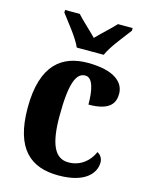

<svg xmlns="http://www.w3.org/2000/svg" viewBox="-117 -839 711 922"><g transform="rotate(15 238.5 -378.0)"><path d="M191 -606H325C344 -651 398 -715 426 -753V-766H353C332 -742 284 -700 258 -672C231 -700 184 -742 163 -766H90V-753C118 -715 172 -651 191 -606ZM264 10C401 10 444 -52 444 -102C444 -122 434 -138 417 -147C397 -100 354 -63 294 -63C224 -63 196 -133 196 -267C196 -437 223 -487 266 -487C304 -487 316 -426 316 -356C426 -356 445 -401 445 -444C445 -500 395 -549 262 -549C136 -549 38 -482 38 -266C38 -60 128 10 264 10Z"/></g></svg>

Font: Noto Serif Myanmar Condensed ExtraBold
Style: Regular
Weight: 800
Width: 3
Designer: Ben Mitchell and the Monotype Design Team
Foundry: Monotype Imaging Inc.
Version: Version 2.106